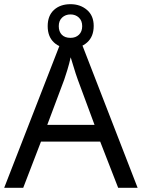

<svg xmlns="http://www.w3.org/2000/svg" viewBox="-20 -898 679 918"><path d="M545 0 459 -221H176L91 0H0L279 -717H360L638 0ZM352 -517Q349 -525 342 -546Q335 -567 328.5 -589.5Q322 -612 318 -624Q311 -593 302 -563.5Q293 -534 287 -517L206 -301H432ZM317 -667Q268 -667 238 -695Q208 -723 208 -773Q208 -823 238 -850.5Q268 -878 317 -878Q364 -878 396 -850.5Q428 -823 428 -774Q428 -723 396.5 -695Q365 -667 317 -667ZM317 -717Q342 -717 357.5 -732Q373 -747 373 -773Q373 -799 357 -814Q341 -829 317 -829Q293 -829 277 -814Q261 -799 261 -773Q261 -747 275.5 -732Q290 -717 317 -717Z"/></svg>

Font: Noto Sans Pahawh Hmong
Style: Regular
Weight: 400
Designer: Monotype Design Team
Foundry: Monotype Imaging Inc.
Version: Version 2.001; ttfautohint (v1.8.4.7-5d5b)